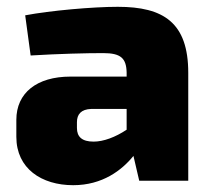

<svg xmlns="http://www.w3.org/2000/svg" viewBox="-20 -531 620 564"><path d="M326 -511C253 -511 128 -500 54 -486L70 -368C153 -373 233 -375 283 -375C335 -375 351 -360 352 -318V-306H187C88 -306 28 -258 28 -179V-129C28 -36 102 13 195 13C281 13 338 -31 372 -73L389 0H533V-317C533 -465 460 -511 326 -511ZM206 -155V-172C206 -195 218 -210 248 -211H352V-150C319 -128 284 -115 255 -115C221 -115 206 -129 206 -155Z"/></svg>

Font: Exo 2 Extra Bold
Style: Regular
Weight: 800
Designer: Natanael Gama
Version: Version 1.001;PS 001.001;hotconv 1.0.88;makeotf.lib2.5.64775